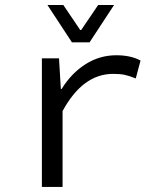

<svg xmlns="http://www.w3.org/2000/svg" viewBox="-20 -741 640 761"><path d="M265.1 -573.2 168 -721.2H231L297.9 -622.1H301.8L369.1 -721.2H432.1L335 -573.2ZM146 0V-509.8H213.9L221.2 -388.2H224.1Q263.2 -451.2 319.1 -486.6Q375 -522 440.9 -522Q498.5 -522 537.1 -501L518.1 -430.2Q490.7 -440.9 473.1 -444.6Q455.6 -448.2 428.2 -448.2Q308.1 -448.2 228 -300.8V0Z"/></svg>

Font: Office Code Pro D
Style: Regular
Weight: 400
Designer: Nathan Rutzky & Paul D. Hunt
Foundry: Adobe Systems Incorporated
Version: Version 1.004;PS 001.004;hotconv 1.0.70;makeotf.lib2.5.58329